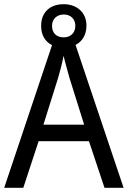

<svg xmlns="http://www.w3.org/2000/svg" viewBox="-20 -895 610 915"><path d="M478 0H569L340 -681C372 -697 392 -729 392 -773C392 -836 346 -875 283 -875C218 -875 176 -836 176 -772C176 -728 195 -696 228 -680L0 0H91L164 -222H404ZM284 -717C248 -717 228 -738 228 -772C228 -805 252 -826 284 -826C316 -826 339 -805 339 -772C339 -738 316 -717 284 -717ZM311 -524 381 -301H187L257 -524C265 -551 276 -592 283 -629C289 -602 305 -547 311 -524Z"/></svg>

Font: Noto Sans Bengali UI SemiCondensed
Style: Regular
Weight: 400
Width: 4
Designer: Jelle Bosma - Monotype Design Team
Foundry: Monotype Imaging Inc.
Version: Version 2.003